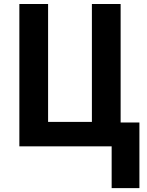

<svg xmlns="http://www.w3.org/2000/svg" viewBox="-20 -734 739 963"><path d="M679.2 -119.6V209.5H540V0H77.1V-713.9H221.2V-122.6H440.9V-713.9H585V-119.6Z"/></svg>

Font: Open Sans SemiCondensed
Style: Bold
Weight: 700
Width: 4
Designer: Monotype Design Team
Foundry: Monotype Imaging Inc.
Version: Version 3.003